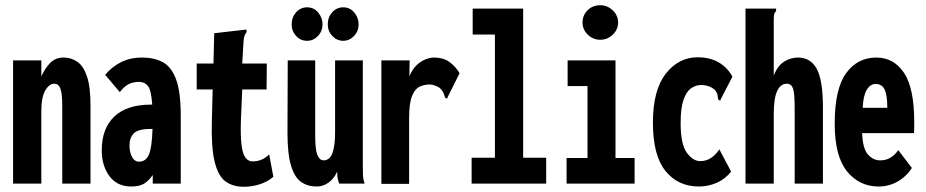

<svg xmlns="http://www.w3.org/2000/svg" viewBox="-20 -702 3540 734"><path d="M30 0V-471H138V-410Q152 -441 172 -461.5Q192 -482 223 -482Q252 -482 275.5 -466Q299 -450 312.5 -410Q326 -370 326 -297V0H218V-296Q218 -344 211 -363Q204 -382 188 -382Q168 -382 153 -356Q138 -330 138 -279V0Z M482 11Q428 11 398.5 -28.5Q369 -68 369 -128Q369 -211 417 -256.5Q465 -302 556 -302Q558 -302 562 -302Q558 -358 545.5 -373.5Q533 -389 512 -389Q490 -389 473 -381Q456 -373 438 -350L382 -416Q407 -446 442 -464Q477 -482 524 -482Q569 -482 602 -464.5Q635 -447 653 -399Q671 -351 671 -259V0H564V-33Q548 -10 530 0.5Q512 11 482 11ZM475 -146Q475 -121 484.5 -102.5Q494 -84 511 -84Q538 -84 549.5 -111.5Q561 -139 563 -209Q557 -209 555 -209Q508 -209 491.5 -192Q475 -175 475 -146Z M912 12Q870 12 842 -8.5Q814 -29 800.5 -84Q787 -139 790 -243L793 -360H732V-459H796L799 -575L913 -588L922 -589L923 -580Q918 -573 915 -566Q912 -559 911 -542L906 -459H1000L999 -360H906L901 -243Q899 -181 903.5 -146.5Q908 -112 919 -98.5Q930 -85 945 -85Q966 -85 982 -92.5Q998 -100 1009 -112L1025 -26Q1003 -7 973 2.5Q943 12 912 12Z M1191 11Q1156 11 1131 -6.5Q1106 -24 1092.5 -69Q1079 -114 1079 -195L1080 -471H1185V-183Q1185 -129 1193.5 -109Q1202 -89 1217 -89Q1241 -89 1251 -117Q1261 -145 1261 -196V-471H1367V-73Q1367 -53 1367.5 -35Q1368 -17 1374 0H1277Q1273 -9 1271 -19.5Q1269 -30 1269 -46Q1257 -19 1236 -4Q1215 11 1191 11ZM1154 -546Q1129 -546 1112 -564.5Q1095 -583 1095 -609Q1095 -636 1112 -655Q1129 -674 1154 -674Q1180 -674 1196.5 -654Q1213 -634 1213 -609Q1213 -583 1195.5 -564.5Q1178 -546 1154 -546ZM1292 -546Q1268 -546 1250.5 -564.5Q1233 -583 1233 -609Q1233 -636 1250 -655Q1267 -674 1292 -674Q1318 -674 1334.5 -654Q1351 -634 1351 -609Q1351 -583 1333.5 -564.5Q1316 -546 1292 -546Z M1438 -471H1546L1545 -410Q1559 -445 1585.5 -463.5Q1612 -482 1640 -482Q1674 -482 1697.5 -465.5Q1721 -449 1737 -422L1693 -334L1689 -325L1682 -328Q1679 -336 1676 -345Q1673 -354 1661 -366Q1653 -371 1643 -375Q1633 -379 1622 -379Q1602 -379 1584 -370.5Q1566 -362 1555 -334.5Q1544 -307 1544 -249V1H1438Z M1783 0V-99H1872V-570H1787V-669H1980V-99H2068V0Z M2146 0V-98H2226V-373H2150V-471H2333V-98H2406V0ZM2275 -550Q2247 -550 2227 -569.5Q2207 -589 2207 -616Q2207 -644 2226.5 -663Q2246 -682 2275 -682Q2302 -682 2322.5 -662.5Q2343 -643 2343 -616Q2343 -589 2322.5 -569.5Q2302 -550 2275 -550Z M2652 11Q2572 11 2524 -48.5Q2476 -108 2476 -233Q2476 -357 2525 -420Q2574 -483 2647 -483Q2694 -483 2727.5 -463.5Q2761 -444 2780 -409L2737 -326L2733 -317L2726 -321Q2724 -329 2723 -338Q2722 -347 2713 -358Q2692 -377 2660 -377Q2640 -377 2622 -364.5Q2604 -352 2593 -320.5Q2582 -289 2582 -232Q2582 -151 2605.5 -118.5Q2629 -86 2657 -86Q2700 -86 2730 -131L2775 -46Q2752 -17 2719.5 -3Q2687 11 2652 11Z M2830 -669H2947V-660Q2941 -654 2939.5 -647Q2938 -640 2938 -623V-413Q2952 -450 2977 -466Q3002 -482 3031 -482Q3079 -482 3102.5 -438.5Q3126 -395 3126 -291V0H3018V-290Q3018 -346 3011.5 -364Q3005 -382 2988 -382Q2964 -382 2951 -354Q2938 -326 2938 -266V0H2830Z M3339 11Q3265 11 3218 -47Q3171 -105 3171 -229Q3171 -362 3214.5 -422Q3258 -482 3330 -482Q3397 -482 3436 -423.5Q3475 -365 3475 -236Q3475 -225 3475 -214Q3475 -203 3474 -193H3276Q3278 -134 3298 -111.5Q3318 -89 3344 -89Q3386 -88 3414 -128L3466 -60Q3445 -27 3411.5 -8Q3378 11 3339 11ZM3278 -290H3372Q3372 -338 3362 -359.5Q3352 -381 3327 -381Q3307 -381 3293.5 -358.5Q3280 -336 3278 -290Z"/></svg>

Font: Inconsolata ExtraCondensed Black
Style: Regular
Weight: 900
Width: 2
Monospace: yes
Designer: Raph Levien, Cyreal, Brenton Simpson
Foundry: Raph Levien, Cyreal, Google
Version: Version 3.001; ttfautohint (v1.8.2.53-6de2)